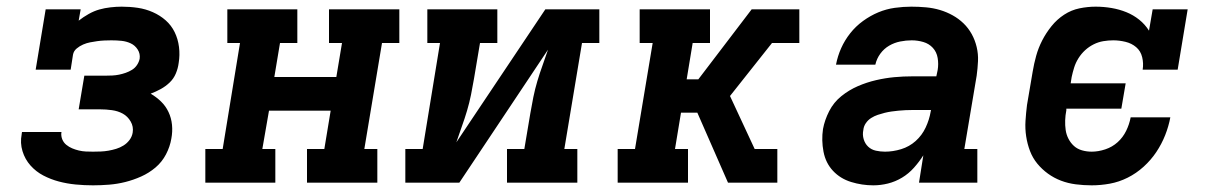

<svg xmlns="http://www.w3.org/2000/svg" viewBox="-20 -548 3640 576"><path d="M259 8Q233 8 207 5.5Q181 3 156.5 -3.5Q132 -10 110 -21.5Q88 -33 71.5 -51.5Q55 -70 47.5 -94.5Q40 -119 45 -145Q45 -147 45.5 -149Q46 -151 46 -152H165Q165 -152 164.5 -151.5Q164 -151 164 -150Q163 -139 167 -129.5Q171 -120 179 -113.5Q187 -107 196.5 -103Q206 -99 216.5 -96.5Q227 -94 237.5 -93.5Q248 -93 259 -93Q271 -93 282.5 -93.5Q294 -94 305.5 -96Q317 -98 328.5 -101.5Q340 -105 350.5 -111.5Q361 -118 368.5 -128Q376 -138 378 -150Q381 -168 372 -183.5Q363 -199 348.5 -207Q334 -215 316 -217.5Q298 -220 280 -220H216L233 -321H297Q307 -321 317 -321.5Q327 -322 337 -324Q347 -326 357 -329.5Q367 -333 376 -338.5Q385 -344 391 -353Q397 -362 399 -372Q401 -387 393 -399.5Q385 -412 372 -418Q359 -424 344.5 -425.5Q330 -427 314 -427Q304 -427 293 -426.5Q282 -426 271.5 -424.5Q261 -423 250.5 -421Q240 -419 229.5 -414.5Q219 -410 210 -402.5Q201 -395 199 -384L192 -339H87L117 -520H222L216 -486Q230 -497 246 -506Q262 -515 278 -519.5Q294 -524 311.5 -526Q329 -528 345 -528Q370 -528 393.5 -524.5Q417 -521 438.5 -511.5Q460 -502 477 -487Q494 -472 504 -451.5Q514 -431 517 -407Q520 -383 516 -359Q514 -343 507.5 -327.5Q501 -312 489 -300.5Q477 -289 462.5 -281Q448 -273 432 -267Q449 -257 463 -243.5Q477 -230 485.5 -212Q494 -194 496 -173.5Q498 -153 494 -132Q490 -108 478 -85Q466 -62 446.5 -45.5Q427 -29 403.5 -18.5Q380 -8 356 -2Q332 4 307.5 6Q283 8 259 8Z M596 0V-101H648L700 -419H662V-520H872V-419H820L803 -317H989L1006 -419H967V-520H1178V-419H1126L1073 -101H1112V0H901V-101H953L972 -216H787L767 -101H806V0Z M1196 0V-101H1248L1300 -419H1262V-520H1472V-419H1420L1402 -312Q1398 -288 1393 -263.5Q1388 -239 1381 -215.5Q1374 -192 1365.5 -168.5Q1357 -145 1349 -121L1616 -520H1778V-419H1726L1673 -101H1712V0H1501V-101H1553L1571 -208Q1575 -232 1580 -256.5Q1585 -281 1592 -304.5Q1599 -328 1607.5 -351.5Q1616 -375 1624 -399L1358 0Z M1833 0V-101H1885L1938 -419H1899V-520H2110V-419H2058L2040 -310H2075L2235 -520H2378V-419H2296L2170 -260L2244 -101H2312V0H2164L2072 -210H2023L2005 -101H2044V0Z M2600 8Q2566 8 2533.5 -2Q2501 -12 2479 -35.5Q2457 -59 2450.5 -93Q2444 -127 2449 -161Q2454 -188 2467.5 -214.5Q2481 -241 2504 -259.5Q2527 -278 2553.5 -289.5Q2580 -301 2608 -307.5Q2636 -314 2663 -316.5Q2690 -319 2718 -319H2789L2793 -338Q2796 -356 2793 -374Q2790 -392 2778.5 -404.5Q2767 -417 2750 -422Q2733 -427 2715 -427Q2698 -427 2680.5 -423.5Q2663 -420 2647.5 -411Q2632 -402 2621 -387Q2610 -372 2606 -354H2488Q2493 -380 2503.5 -403.5Q2514 -427 2530.5 -448Q2547 -469 2569 -485Q2591 -501 2615 -511Q2639 -521 2664.5 -524.5Q2690 -528 2714 -528Q2736 -528 2758 -526Q2780 -524 2800 -518Q2820 -512 2838 -502Q2856 -492 2870.5 -478Q2885 -464 2895 -446Q2905 -428 2910 -407Q2915 -386 2914 -364.5Q2913 -343 2910 -321L2873 -101H2912V0H2737L2750 -82Q2738 -63 2722 -45Q2706 -27 2686 -15Q2666 -3 2644 2.5Q2622 8 2600 8ZM2635 -93Q2659 -93 2683.5 -100.5Q2708 -108 2727 -125Q2746 -142 2757 -165.5Q2768 -189 2772 -213L2773 -218H2718Q2707 -218 2696.5 -217.5Q2686 -217 2675.5 -216Q2665 -215 2654.5 -213.5Q2644 -212 2634 -209.5Q2624 -207 2613.5 -203.5Q2603 -200 2593.5 -194Q2584 -188 2577.5 -178.5Q2571 -169 2570 -158Q2567 -144 2571 -130.5Q2575 -117 2584.5 -108Q2594 -99 2607.5 -96Q2621 -93 2635 -93Z M3255 8Q3231 8 3207.5 5Q3184 2 3163 -6Q3142 -14 3124 -27Q3106 -40 3092 -57Q3078 -74 3070 -95Q3062 -116 3058.5 -139Q3055 -162 3056.5 -185.5Q3058 -209 3061 -233L3078 -333Q3082 -357 3088.5 -380.5Q3095 -404 3106.5 -426.5Q3118 -449 3134.5 -469.5Q3151 -490 3172.5 -504Q3194 -518 3218.5 -523Q3243 -528 3267 -528Q3291 -528 3314.5 -524Q3338 -520 3359 -511.5Q3380 -503 3397.5 -489Q3415 -475 3427 -456L3438 -520H3543L3513 -339H3408Q3411 -358 3406.5 -376.5Q3402 -395 3388.5 -406.5Q3375 -418 3356.5 -422.5Q3338 -427 3320 -427Q3305 -427 3290 -424.5Q3275 -422 3261 -415Q3247 -408 3235.5 -397.5Q3224 -387 3215.5 -373.5Q3207 -360 3202.5 -345.5Q3198 -331 3195 -317L3192 -298H3357L3344 -222H3179V-217Q3176 -202 3175.5 -187Q3175 -172 3177 -158Q3179 -144 3185.5 -131.5Q3192 -119 3202 -110Q3212 -101 3226 -97Q3240 -93 3255 -93Q3275 -93 3296 -100Q3317 -107 3333 -121.5Q3349 -136 3358.5 -155.5Q3368 -175 3372 -196H3491Q3486 -169 3475.5 -142.5Q3465 -116 3449 -92Q3433 -68 3411 -48Q3389 -28 3363 -15Q3337 -2 3309.5 3Q3282 8 3255 8Z"/></svg>

Font: Iosevka Etoile Oblique
Style: Bold
Weight: 700
Italic angle: -9°
Designer: Belleve Invis
Foundry: Belleve Invis
Version: Version 15.5.2; ttfautohint (v1.8.4)